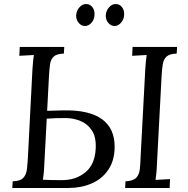

<svg xmlns="http://www.w3.org/2000/svg" viewBox="-20 -933 932 953"><path d="M41 0 43 -33Q81 -34 96 -50.5Q111 -67 114 -95.5Q117 -124 119 -161L141 -588Q142 -608 144 -626.5Q146 -645 148 -660Q130 -659 112 -658Q94 -657 76 -656L78 -700H299L297 -667Q262 -666 247 -652.5Q232 -639 228.5 -614.5Q225 -590 223 -554L214 -383L288 -385Q357 -387 406.5 -375.5Q456 -364 487.5 -340.5Q519 -317 534 -283Q549 -249 549 -205Q549 -137 518 -91Q487 -45 435 -22.5Q383 0 320 0ZM193 -41Q209 -40 229 -39.5Q249 -39 266 -39Q283 -39 290 -39Q356 -39 403.5 -77.5Q451 -116 455 -195Q458 -252 436.5 -285Q415 -318 379.5 -332.5Q344 -347 306 -347Q280 -347 258 -346.5Q236 -346 212 -344L200 -119Q199 -92 197 -73Q195 -54 193 -41ZM859 -700 857 -667Q822 -666 807 -652.5Q792 -639 788 -614.5Q784 -590 782 -554L759 -119Q758 -92 756 -72.5Q754 -53 752 -40Q770 -41 788 -42Q806 -43 824 -44L822 0H601L603 -33Q641 -35 656 -50.5Q671 -66 674 -93.5Q677 -121 678 -156L701 -588Q702 -608 704 -626.5Q706 -645 708 -660Q690 -659 672 -658Q654 -657 636 -656L638 -700ZM549 -804Q530 -804 517 -820Q504 -836 505 -858Q507 -881 521.5 -897Q536 -913 554 -913Q574 -913 586 -897Q598 -881 596 -858Q595 -836 580.5 -820Q566 -804 549 -804ZM402 -804Q383 -804 370 -820Q357 -836 358 -858Q360 -881 374.5 -897Q389 -913 407 -913Q427 -913 439 -897Q451 -881 449 -858Q448 -836 434 -820Q420 -804 402 -804Z"/></svg>

Font: Lora
Style: Italic
Weight: 400
Italic angle: -3°
Designer: Olga Karpushina, Alexei Vanyashin (Cyrillic)
Foundry: Cyreal
Version: Version 3.008